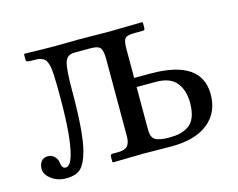

<svg xmlns="http://www.w3.org/2000/svg" viewBox="-71 -534 804 648"><g transform="rotate(-15 331.5 -209.5)"><path d="M396 -255.9H453.6Q631.3 -255.9 631.3 -135.7Q631.3 -72.3 586.2 -36.1Q541 0 458 0L356.9 -1L253.4 1L251.5 -1V-19.5Q251.5 -27.8 259.3 -27.8H278.3Q302.2 -27.8 311.8 -38.6Q321.3 -49.3 321.3 -71.8V-341.8Q321.3 -370.1 314 -380.4Q306.6 -390.6 280.8 -390.6H224.1Q196.8 -390.6 189.7 -366.2Q182.6 -341.8 182.6 -266.1Q182.6 -120.6 166 -59.6Q155.8 -21.5 139.4 -4.6Q123 12.2 86.9 12.2Q58.1 12.2 36.4 -3.9Q14.6 -20 14.6 -40Q14.6 -55.7 22.7 -65.9Q30.8 -76.2 45.9 -76.2Q58.6 -76.2 68.4 -66.9Q78.1 -57.6 79.1 -45.9Q81.5 -23.4 95.2 -23.4Q110.8 -23.4 121.1 -58.1Q138.2 -117.2 138.2 -258.8Q138.2 -286.6 137.9 -303.2Q137.7 -319.8 136.7 -336.9Q135.7 -354 134.3 -362.5Q132.8 -371.1 129.4 -379.6Q126 -388.2 122.3 -391.6Q118.7 -395 111.8 -397.9Q105 -400.9 97.7 -401.4Q90.3 -401.9 79.1 -401.9Q65.4 -401.9 61.5 -403.3Q57.6 -404.8 57.6 -411.1V-428.7L60.5 -430.7Q123.5 -428.7 164.1 -428.7L250 -429.7Q316.4 -428.7 358.9 -428.7L470.2 -430.7L472.7 -428.7V-409.2Q472.7 -401.9 464.8 -401.9H436.5Q409.7 -401.9 402.8 -393.3Q396 -384.8 396 -355.5ZM556.6 -126Q556.6 -169.9 534.9 -197Q513.2 -224.1 463.4 -224.1H396V-74.2Q396 -48.3 409.7 -39.6Q423.3 -30.8 459.5 -30.8Q480.5 -30.8 496.1 -34.4Q511.7 -38.1 526.4 -47.6Q541 -57.1 548.8 -76.9Q556.6 -96.7 556.6 -126Z"/></g></svg>

Font: Libertinage
Style: b
Weight: 400
Designer: OSP
Foundry: OSP
Version: Version 1.0; 2008; OFL relea